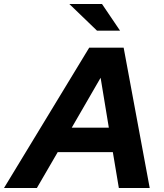

<svg xmlns="http://www.w3.org/2000/svg" viewBox="-79 -938 819 958"><path d="M0 0ZM-59 0 366 -700H538L668 0H514L484 -179H209L105 0ZM279 -301H464L423 -550ZM430 -918 520 -785H405L267 -918Z"/></svg>

Font: Rosa Sans
Style: Bold Italic
Weight: 700
Italic angle: -12°
Designer: Pentagram / MCKL
Foundry: Pentagram / MCKL
Version: Version 1.005;September 16, 2019;FontCreator 11.5.0.2425 64-